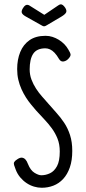

<svg xmlns="http://www.w3.org/2000/svg" viewBox="-20 -866 406 906"><path d="M177 20Q159 20 140.5 14.5Q122 9 105.5 -2Q89 -13 75.5 -29Q62 -45 54 -66Q49 -79 46.5 -87Q44 -95 47 -101Q50 -107 61 -114Q74 -123 83.5 -122Q93 -121 100 -113.5Q107 -106 112 -92Q124 -62 143 -50.5Q162 -39 175 -39Q196 -39 216 -48.5Q236 -58 249 -82Q262 -106 262 -151Q262 -185 251.5 -211.5Q241 -238 224.5 -260.5Q208 -283 188.5 -303.5Q169 -324 150 -345Q139 -358 126.5 -373Q114 -388 102.5 -406Q91 -424 81.5 -445Q72 -466 66.5 -489.5Q61 -513 61 -540Q61 -585 75.5 -620.5Q90 -656 119.5 -676.5Q149 -697 195 -697Q212 -697 227.5 -692Q243 -687 257 -678.5Q271 -670 282.5 -658.5Q294 -647 302 -633Q312 -617 313 -609Q314 -601 303 -589Q293 -578 280 -576Q267 -574 259 -587Q248 -606 237.5 -617Q227 -628 216 -633Q205 -638 194 -638Q174 -638 159.5 -631.5Q145 -625 136.5 -612Q128 -599 124 -580.5Q120 -562 120 -539Q120 -513 128.5 -490.5Q137 -468 150 -448Q163 -428 178.5 -410.5Q194 -393 208 -377Q226 -356 246 -334Q266 -312 283 -286.5Q300 -261 310.5 -228.5Q321 -196 321 -154Q321 -109 309.5 -76Q298 -43 278 -21.5Q258 0 232 10Q206 20 177 20ZM189 -796 254 -840Q261 -845 266 -845.5Q271 -846 276.5 -842Q282 -838 288 -829Q296 -816 292 -807.5Q288 -799 272 -789L201 -747Q197 -745 194.5 -743.5Q192 -742 188 -742Q184 -742 181.5 -743.5Q179 -745 175 -747L102 -788Q86 -797 83 -805.5Q80 -814 88 -827Q94 -837 99.5 -840.5Q105 -844 111 -843Q117 -842 122 -838Z"/></svg>

Font: Fredoka Condensed Light
Style: Regular
Weight: 300
Width: 3
Designer: Ben Nathan
Foundry: Milena B. Brandão, Ben Nathan
Version: Version 2.001